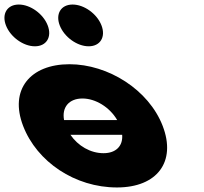

<svg xmlns="http://www.w3.org/2000/svg" viewBox="-136 -811 900 846"><path d="M-53.2 -791C-104.2 -791 -129.4 -750 -109.8 -699C-90.1 -648 -33.3 -607 17.7 -607C68.7 -607 93.9 -648 74.2 -699C54.6 -750 -2.2 -791 -53.2 -791ZM183.8 -791C132.8 -791 107.6 -750 127.2 -699C146.9 -648 203.7 -607 254.7 -607C305.7 -607 330.9 -648 311.2 -699C291.6 -750 234.8 -791 183.8 -791ZM380.4 -282H146.3C135.6 -338.9 168.8 -377 227.3 -377C284.9 -377 347.2 -338.9 380.4 -282ZM174.4 -217H402.3C406.2 -168.2 375.4 -136 320.1 -136C262.4 -136 207.7 -168.2 174.4 -217ZM-34.1 -256C26.7 -98 194.3 15 379.3 15C556.3 15 641.7 -98 580.9 -256C519.2 -416 340.1 -528 170.1 -528C-2.9 -528 -95.8 -416 -34.1 -256Z"/></svg>

Font: Hussar
Style: BdOpOblFour
Weight: 700
Foundry: Cannot Into Space Fonts
Version: Version 2.00